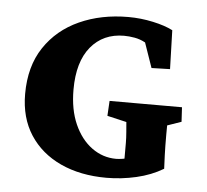

<svg xmlns="http://www.w3.org/2000/svg" viewBox="-41 -511 605 561"><g transform="rotate(5 261.0 -230.0)"><path d="M290.5 6.8Q213.9 6.8 155.8 -20Q97.7 -46.9 65.2 -96.9Q32.7 -147 32.7 -216.8Q32.7 -297.9 69.8 -353.5Q106.9 -409.2 170.7 -438Q234.4 -466.8 314 -466.8Q350.6 -466.8 386.5 -459Q422.4 -451.2 444.8 -439.5L448.2 -325.7L394 -324.2L368.7 -397Q353.5 -405.3 337.2 -408.2Q320.8 -411.1 306.2 -411.1Q245.1 -411.1 208.7 -367.2Q172.4 -323.2 172.4 -241.7Q172.4 -183.1 191.4 -140.4Q210.4 -97.7 242.7 -74.2Q274.9 -50.8 314 -50.8Q321.8 -50.8 334 -52.7Q346.2 -54.7 355.5 -58.6L338.4 -16.1V-100.1Q338.4 -113.8 336.9 -131.8Q335.4 -149.9 334.5 -160.6L277.8 -173.8L280.3 -217.8H492.7L495.1 -175.3L454.1 -161.1Q453.6 -151.4 453.9 -134.3Q454.1 -117.2 454.1 -101.6Q454.1 -90.8 454.8 -73.7Q455.6 -56.6 456.5 -34.2Q421.4 -13.2 377.9 -3.2Q334.5 6.8 290.5 6.8Z"/></g></svg>

Font: Lateef ExtraBold
Style: Regular
Weight: 800
Designer: SIL International
Foundry: SIL International
Version: Version 4.200